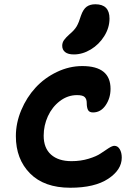

<svg xmlns="http://www.w3.org/2000/svg" viewBox="-20 -944 655 910"><path d="M330.1 -686Q302.7 -686 288.8 -697Q274.9 -708 274.9 -727.1Q274.9 -741.7 283.2 -753.7Q291.5 -765.6 310.1 -782.2Q333 -801.3 343.5 -819.3Q354 -837.4 363.8 -870.1Q374.5 -900.4 390.6 -912.1Q406.7 -923.8 432.1 -923.8Q499 -923.8 499 -856Q499 -812.5 474.1 -772.7Q449.2 -732.9 410.2 -709.5Q371.1 -686 330.1 -686ZM313 -54.2Q189.5 -54.2 122.3 -122.1Q55.2 -189.9 55.2 -298.8Q55.2 -361.3 80.8 -422.1Q106.4 -482.9 148.7 -528.8Q190.9 -574.7 249.5 -602.8Q308.1 -630.9 370.1 -630.9Q503.9 -630.9 503.9 -522.9Q503.9 -479 480.7 -445.1Q457.5 -411.1 420.9 -411.1Q403.3 -411.1 397.2 -422.6Q391.1 -434.1 391.1 -456.1Q391.1 -474.1 381.8 -483.6Q372.6 -493.2 345.2 -493.2Q300.8 -493.2 263.9 -465.1Q227.1 -437 207 -393.1Q187 -349.1 187 -300.8Q187 -242.2 221.9 -211.2Q256.8 -180.2 318.8 -180.2Q362.8 -180.2 400.1 -191.7Q437.5 -203.1 457 -216.6Q476.6 -230 494.4 -241.5Q512.2 -252.9 522 -252.9Q538.1 -252.9 547.6 -236.8Q557.1 -220.7 557.1 -196.8Q557.1 -139.2 492.9 -96.7Q428.7 -54.2 313 -54.2Z"/></svg>

Font: Shantell Sans Irregular
Style: Regular
Weight: 600
Designer: Stephen Nixon, Anya Danilova, Shantell Martin
Foundry: Arrow Type
Version: Version 1.006;[9816181b4]